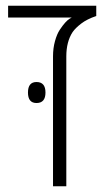

<svg xmlns="http://www.w3.org/2000/svg" viewBox="-20 -650 371 670"><path d="M315.9 -629.9V-594.2Q283.2 -583 263.2 -567.6Q243.2 -552.2 233.4 -538.1Q211.4 -504.4 211.4 -453.1V0H165V-453.1Q165 -481.9 171.9 -506.6Q178.7 -531.2 188.5 -545.9Q208.5 -576.2 223.6 -585L230.5 -588.9H8.3V-629.9ZM107.4 -363.8Q138.7 -363.8 138.7 -327.1Q138.7 -290.5 107.4 -290.5Q77.6 -290.5 77.6 -327.1Q77.6 -363.8 107.4 -363.8Z"/></svg>

Font: Open Sans Hebrew Condensed Light
Style: Regular
Weight: 300
Width: 3
Foundry: Ascender Corporation, Yanek Iontef
Version: Version 2.001;PS 002.001;hotconv 1.0.70;makeotf.lib2.5.58329